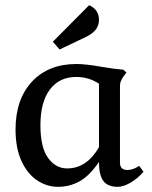

<svg xmlns="http://www.w3.org/2000/svg" viewBox="-20 -708 586 741"><path d="M184 -547 324 -688Q362 -671 362 -631Q362 -611 350.5 -595Q339 -579 313 -566L210 -517ZM40 -208Q40 -325 103.5 -393Q167 -461 275 -461Q311 -461 373 -450Q419 -442 456 -439L468 -428L455 -411Q448 -399 445.5 -392.5Q443 -386 443 -375V-80Q443 -52 472 -52Q494 -52 517 -68L534 -45Q510 -18 483 -2.5Q456 13 434 13Q396 13 379 -9.5Q362 -32 362 -83Q326 -30 287.5 -8.5Q249 13 204 13Q160 13 122.5 -12.5Q85 -38 62.5 -87.5Q40 -137 40 -208ZM362 -140V-385Q323 -411 274 -411Q209 -411 172.5 -362.5Q136 -314 136 -225Q136 -139 165.5 -98.5Q195 -58 239 -58Q315 -58 362 -140Z"/></svg>

Font: Kurale
Style: Regular
Weight: 400
Designer: Eduardo Rodriguez Tunni
Foundry: Eduardo Rodriguez Tunni
Version: Version 2.000